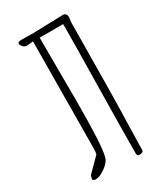

<svg xmlns="http://www.w3.org/2000/svg" viewBox="-168 -719 668 785"><g transform="rotate(-30 166.0 -326.0)"><path d="M122.6 -647.9H123L258.8 -651.9H266.1Q273.9 -651.9 278.3 -646.5Q282.7 -641.1 282.7 -631.3L279.8 -609.4L276.4 -287.1Q276.4 -288.6 274.4 -187L272.9 -138.7L270 -8.8Q270 -5.9 264.6 -2.9Q259.3 0 252.9 0Q246.1 0 243.2 -2.4Q240.2 -4.9 240.2 -11.2V-30.3Q240.2 -104 243.7 -314Q247.6 -542 247.6 -591.3V-619.1L188.5 -618.7L136.7 -619.1Q136.7 -522.9 137.2 -456.1L137.7 -323.7Q137.7 -212.9 134.3 -148.7Q130.9 -84.5 123.5 -59.1Q120.1 -46.9 106.7 -33.7Q93.3 -20.5 76.2 -11.5Q59.1 -2.4 45.9 -2.4Q42 -2.4 37.4 -4.6Q32.7 -6.8 32.7 -8.3Q32.7 -11.7 34.2 -17.8Q35.6 -23.9 37.6 -27.8L99.1 -89.8Q101.6 -103 101.6 -115.2L105.5 -619.6Q89.8 -616.7 74.2 -616.7Q65.9 -616.7 58.1 -624.5Q50.3 -632.3 50.3 -640.1Q50.3 -644.5 54.9 -646.7Q59.6 -648.9 70.3 -648.9Z"/></g></svg>

Font: Amatica SC
Style: Regular
Weight: 400
Designer: Vernon Adams, Ben Nathan
Foundry: newtypography
Version: Version 2.001